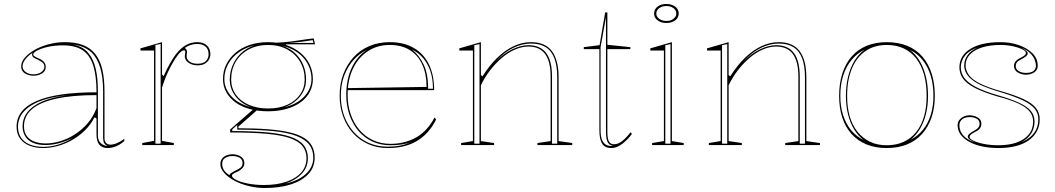

<svg xmlns="http://www.w3.org/2000/svg" viewBox="-20 -726 5280 961"><path d="M305 -515Q358 -515 395.5 -500.5Q433 -486 457 -455.5Q481 -425 492 -378.5Q503 -332 503 -269V-36Q503 -18 511.5 -10Q520 -2 532 -2Q548 -2 566.5 -10Q585 -18 602 -31V-20Q590 -9 576 -1Q562 7 547.5 11Q533 15 519 15Q491 15 477 -2Q463 -19 463 -54Q463 -84 463 -97.5Q463 -111 463 -118Q463 -125 463 -133L453 -139Q434 -102 405 -73.5Q376 -45 340.5 -25Q305 -5 268 5Q231 15 196 15Q160 15 130 4Q100 -7 81.5 -31Q63 -55 63 -92Q63 -177 163 -220.5Q263 -264 463 -264Q463 -347 446.5 -398.5Q430 -450 393.5 -474.5Q357 -499 295 -499Q252 -499 218 -491Q184 -483 165 -472.5Q146 -462 146 -453Q146 -449 153 -444Q160 -439 179 -431Q209 -417 209 -391Q209 -370 190.5 -358.5Q172 -347 147 -347Q124 -347 105 -358.5Q86 -370 86 -394Q86 -416 104 -437Q122 -458 153 -476Q184 -494 223.5 -504.5Q263 -515 305 -515ZM463 -250Q342 -250 261 -232Q180 -214 140 -179.5Q100 -145 100 -94Q100 -63 115 -44Q130 -25 154.5 -16.5Q179 -8 209 -8Q243 -8 280.5 -19Q318 -30 353.5 -52.5Q389 -75 418 -108Q447 -141 463 -185ZM196 9Q236 9 275 -3.5Q314 -16 347 -38Q313 -19 276.5 -9.5Q240 0 208 0Q171 0 145.5 -11Q120 -22 106.5 -43.5Q93 -65 93 -94Q93 -158 155 -198.5Q217 -239 329 -250Q204 -240 137 -198.5Q70 -157 70 -92Q70 -60 85 -37.5Q100 -15 128.5 -3Q157 9 196 9ZM345 -504Q370 -498 390 -487.5Q410 -477 425 -457Q448 -429 459 -382Q470 -335 470 -269V-48Q470 -35 474 -25Q478 -15 485.5 -8.5Q493 -2 502 1Q506 3 510 4Q514 5 519 6Q506 -1 501 -10.5Q496 -20 496 -37V-269Q496 -338 482 -385.5Q468 -433 440 -462Q427 -474 412 -482.5Q397 -491 380 -496Q363 -501 345 -504ZM147 -354Q171 -354 186.5 -365Q202 -376 202 -391Q202 -407 190.5 -415Q179 -423 166 -429Q158 -432 150 -437Q142 -442 141 -450Q139 -456 143 -462Q128 -452 116.5 -440.5Q105 -429 99 -417.5Q93 -406 93 -394Q93 -377 108.5 -365.5Q124 -354 147 -354Z M692 0V-10L751 -21V-473H683V-484L791 -515V-353L799 -345Q815 -381 830.5 -408Q846 -435 860 -454Q886 -487 912 -501Q938 -515 967 -515Q987 -515 1001.5 -508Q1016 -501 1024.5 -487.5Q1033 -474 1033 -454Q1033 -440 1025.5 -427Q1018 -414 1004 -406.5Q990 -399 969 -399Q951 -399 936.5 -405Q922 -411 913.5 -421.5Q905 -432 905 -445Q905 -450 906 -453.5Q907 -457 907 -460.5Q907 -464 907 -467Q907 -474 901 -474Q889 -474 873.5 -455Q858 -436 841 -405Q827 -381 814 -350.5Q801 -320 791 -288V-21L850 -10V0ZM784 -506 758 -501V-7H784ZM967 -506Q950 -506 934.5 -501Q919 -496 905 -486Q910 -482 913 -477.5Q916 -473 916 -467Q916 -464 915.5 -460.5Q915 -457 914.5 -453.5Q914 -450 914 -445Q914 -429 928.5 -418Q943 -407 969 -407Q998 -407 1011 -421Q1024 -435 1024 -454Q1024 -480 1008.5 -493Q993 -506 967 -506Z M1305 215Q1264 215 1224 205Q1184 195 1152.5 178Q1121 161 1102 139.5Q1083 118 1083 96Q1083 79 1091.5 68Q1100 57 1114 51.5Q1128 46 1143 46Q1167 46 1185 57.5Q1203 69 1203 90Q1203 103 1196.5 111.5Q1190 120 1181 126Q1172 132 1162.5 136Q1153 140 1147 144Q1141 148 1141 153Q1141 164 1163 175Q1185 186 1222 193Q1259 200 1301 200Q1366 200 1414 183.5Q1462 167 1488 137Q1514 107 1514 66Q1514 30 1494 5Q1474 -20 1430 -35Q1386 -50 1312.5 -56.5Q1239 -63 1132 -63V-78L1255 -185L1267 -175L1173 -92L1174 -84Q1258 -84 1321.5 -79Q1385 -74 1429.5 -63.5Q1474 -53 1501.5 -36Q1529 -19 1542 6Q1555 31 1555 63Q1555 111 1524 144.5Q1493 178 1437.5 196.5Q1382 215 1305 215ZM1321 -169Q1272 -169 1231 -180Q1190 -191 1160 -212.5Q1130 -234 1113 -264Q1096 -294 1096 -330Q1096 -371 1113 -404.5Q1130 -438 1160 -463Q1190 -488 1231 -501.5Q1272 -515 1322 -515Q1370 -515 1410.5 -501.5Q1451 -488 1481.5 -463.5Q1512 -439 1529 -405Q1546 -371 1546 -330Q1546 -296 1530.5 -266Q1515 -236 1485.5 -214.5Q1456 -193 1414.5 -181Q1373 -169 1321 -169ZM1322 -183Q1377 -183 1418 -201.5Q1459 -220 1482 -253Q1505 -286 1505 -328Q1505 -378 1482 -417Q1459 -456 1418 -478.5Q1377 -501 1322 -501Q1267 -501 1225 -478.5Q1183 -456 1160 -417Q1137 -378 1137 -328Q1137 -286 1160 -253Q1183 -220 1225 -201.5Q1267 -183 1322 -183ZM1411 -491 1359 -512Q1379 -513 1398.5 -514.5Q1418 -516 1438 -518.5Q1458 -521 1477 -524Q1496 -527 1514 -529.5Q1532 -532 1550 -534L1557 -504H1411ZM1129 151Q1129 146 1136.5 140.5Q1144 135 1164 125Q1175 120 1184.5 112.5Q1194 105 1194 90Q1194 72 1179.5 63.5Q1165 55 1143 55Q1122 55 1107 64.5Q1092 74 1092 94Q1092 102 1094 109.5Q1096 117 1100.5 124.5Q1105 132 1112 138.5Q1119 145 1129 151ZM1409 193Q1441 186 1466.5 174Q1492 162 1510.5 145Q1529 128 1538.5 107.5Q1548 87 1548 63Q1548 24 1527.5 -2.5Q1507 -29 1462.5 -46Q1418 -63 1345.5 -70Q1273 -77 1168 -77L1167 -100L1143 -79L1142 -70Q1244 -70 1316 -63.5Q1388 -57 1433.5 -41.5Q1479 -26 1500 0.5Q1521 27 1521 66Q1521 111 1490.5 143.5Q1460 176 1409 193ZM1237 -189Q1187 -207 1158.5 -244.5Q1130 -282 1130 -328Q1130 -365 1144 -398.5Q1158 -432 1185 -458.5Q1212 -485 1254 -499Q1217 -490 1189 -473Q1161 -456 1142 -434Q1123 -412 1113 -385.5Q1103 -359 1103 -330Q1103 -305 1112.5 -283Q1122 -261 1140 -242Q1158 -223 1182.5 -210Q1207 -197 1237 -189ZM1404 -189Q1436 -197 1460.5 -210.5Q1485 -224 1502.5 -242.5Q1520 -261 1529.5 -283.5Q1539 -306 1539 -330Q1539 -359 1529.5 -385Q1520 -411 1502 -433Q1484 -455 1456.5 -471.5Q1429 -488 1393 -497Q1434 -483 1460 -457Q1486 -431 1499 -398Q1512 -365 1512 -328Q1512 -282 1483.5 -245Q1455 -208 1404 -189ZM1423 -511H1549L1545 -525Q1521 -521 1489 -517Q1457 -513 1423 -511Z M1931 -515Q2002 -515 2052 -485.5Q2102 -456 2127.5 -402.5Q2153 -349 2153 -275H1720V-285L2115 -291Q2115 -356 2093.5 -403Q2072 -450 2031 -475.5Q1990 -501 1930 -501Q1869 -501 1821.5 -470Q1774 -439 1747 -383Q1720 -327 1720 -251Q1720 -198 1735.5 -153.5Q1751 -109 1779 -76Q1807 -43 1846.5 -24.5Q1886 -6 1934 -6Q1971 -6 2004 -14.5Q2037 -23 2064.5 -39Q2092 -55 2115 -80Q2138 -105 2155 -138L2163 -128Q2144 -90 2119 -63Q2094 -36 2063.5 -18.5Q2033 -1 1997.5 7Q1962 15 1921 15Q1867 15 1822.5 -5Q1778 -25 1746.5 -60Q1715 -95 1697.5 -143Q1680 -191 1680 -247Q1680 -307 1698.5 -355.5Q1717 -404 1750 -440Q1783 -476 1829 -495.5Q1875 -515 1931 -515ZM1686 -247Q1686 -173 1716.5 -115Q1747 -57 1799.5 -24.5Q1852 8 1921 8Q1957 8 1986 2Q2015 -4 2037 -15Q2019 -7 1992.5 -3Q1966 1 1934 1Q1884 1 1843.5 -18Q1803 -37 1774 -71Q1745 -105 1729 -151Q1713 -197 1713 -251Q1713 -329 1741 -388Q1769 -447 1819 -478Q1778 -458 1748.5 -424.5Q1719 -391 1702.5 -346.5Q1686 -302 1686 -247ZM2123 -282H2147Q2147 -332 2134 -370Q2121 -408 2098 -435Q2075 -462 2042 -478Q2078 -450 2100.5 -403Q2123 -356 2123 -282Z M2844 -10V0H2670V-10L2736 -20V-342Q2736 -418 2708.5 -455.5Q2681 -493 2625 -493Q2592 -493 2557.5 -478Q2523 -463 2491.5 -436Q2460 -409 2433 -374Q2406 -339 2387 -299V-20L2453 -10V0H2288V-10L2347 -20V-473H2279V-484L2387 -515V-350L2395 -344Q2429 -398 2468 -436Q2507 -474 2550 -494.5Q2593 -515 2638 -515Q2674 -515 2700 -503.5Q2726 -492 2742.5 -470Q2759 -448 2767.5 -415Q2776 -382 2776 -338V-20ZM2354 -7H2380V-505L2354 -500ZM2743 -7H2769V-338Q2769 -396 2755 -433.5Q2741 -471 2712 -489.5Q2683 -508 2638 -508Q2594 -508 2549 -486.5Q2504 -465 2461 -418Q2503 -460 2545.5 -480Q2588 -500 2628 -500Q2687 -498 2715 -459Q2743 -420 2743 -342Z M3040 15Q3008 15 2994 -6.5Q2980 -28 2980 -75V-480H2902V-490L2981 -500L3009 -664H3020V-502L3135 -490V-480H3020V-66Q3020 -32 3028 -18Q3036 -4 3053 -4Q3075 -4 3095.5 -21Q3116 -38 3136 -64L3143 -56Q3135 -44 3123.5 -32Q3112 -20 3098.5 -9Q3085 2 3070 8.5Q3055 15 3040 15ZM3050 4Q3030 2 3021.5 -14.5Q3013 -31 3013 -66V-640L2986 -490V-75Q2986 -59 2988 -46Q2990 -33 2994.5 -23.5Q2999 -14 3006 -7Q3013 0 3022 2Q3028 4 3035.5 4.5Q3043 5 3050 4Z M3315 -611Q3297 -611 3283.5 -617Q3270 -623 3262 -633.5Q3254 -644 3254 -658Q3254 -673 3262 -683.5Q3270 -694 3283.5 -700Q3297 -706 3315 -706Q3333 -706 3347 -700Q3361 -694 3369 -683.5Q3377 -673 3377 -658Q3377 -644 3369 -633.5Q3361 -623 3347 -617Q3333 -611 3315 -611ZM3244 0V-10L3303 -20V-473H3235V-484L3343 -515V-20L3402 -10V0ZM3310 -7H3336V-505L3310 -500ZM3315 -621Q3330 -621 3341 -626Q3352 -631 3358.5 -639.5Q3365 -648 3365 -658Q3365 -669 3358.5 -677.5Q3352 -686 3341 -691Q3330 -696 3315 -696Q3301 -696 3289.5 -691Q3278 -686 3271.5 -677.5Q3265 -669 3265 -658Q3265 -648 3271.5 -639.5Q3278 -631 3289.5 -626Q3301 -621 3315 -621Z M4084 -10V0H3910V-10L3976 -20V-342Q3976 -418 3948.5 -455.5Q3921 -493 3865 -493Q3832 -493 3797.5 -478Q3763 -463 3731.5 -436Q3700 -409 3673 -374Q3646 -339 3627 -299V-20L3693 -10V0H3528V-10L3587 -20V-473H3519V-484L3627 -515V-350L3635 -344Q3669 -398 3708 -436Q3747 -474 3790 -494.5Q3833 -515 3878 -515Q3914 -515 3940 -503.5Q3966 -492 3982.5 -470Q3999 -448 4007.5 -415Q4016 -382 4016 -338V-20ZM3594 -7H3620V-505L3594 -500ZM3983 -7H4009V-338Q4009 -396 3995 -433.5Q3981 -471 3952 -489.5Q3923 -508 3878 -508Q3834 -508 3789 -486.5Q3744 -465 3701 -418Q3743 -460 3785.5 -480Q3828 -500 3868 -500Q3927 -498 3955 -459Q3983 -420 3983 -342Z M4418 -515Q4475 -515 4520 -497Q4565 -479 4596 -443.5Q4627 -408 4643 -358Q4659 -308 4659 -246Q4659 -186 4642.5 -138Q4626 -90 4595 -55.5Q4564 -21 4519.5 -3Q4475 15 4418 15Q4362 15 4317.5 -3Q4273 -21 4242 -55.5Q4211 -90 4195.5 -138Q4180 -186 4180 -246Q4180 -308 4196 -358Q4212 -408 4243 -443.5Q4274 -479 4318.5 -497Q4363 -515 4418 -515ZM4419 -501Q4356 -501 4311.5 -470Q4267 -439 4243.5 -381.5Q4220 -324 4220 -246Q4220 -189 4233 -144Q4246 -99 4272 -66.5Q4298 -34 4334.5 -16.5Q4371 1 4418 1Q4466 1 4503 -16Q4540 -33 4566 -65.5Q4592 -98 4605 -143.5Q4618 -189 4618 -246Q4618 -305 4605 -352Q4592 -399 4566.5 -432.5Q4541 -466 4503.5 -483.5Q4466 -501 4419 -501ZM4186 -246Q4186 -193 4200 -149.5Q4214 -106 4240 -74.5Q4266 -43 4303 -25Q4275 -46 4255 -78.5Q4235 -111 4224.5 -153.5Q4214 -196 4214 -246Q4214 -300 4225.5 -345Q4237 -390 4258 -423.5Q4279 -457 4308 -478Q4271 -460 4243.5 -427.5Q4216 -395 4201 -349.5Q4186 -304 4186 -246ZM4652 -246Q4652 -303 4638 -348Q4624 -393 4597.5 -426Q4571 -459 4534 -476Q4562 -456 4582.5 -422Q4603 -388 4614 -343.5Q4625 -299 4625 -246Q4625 -197 4614.5 -155Q4604 -113 4584.5 -80.5Q4565 -48 4538 -27Q4574 -45 4599.5 -76.5Q4625 -108 4638.5 -151Q4652 -194 4652 -246Z M4978 15Q4934 15 4896.5 7Q4859 -1 4831.5 -16Q4804 -31 4788.5 -52Q4773 -73 4773 -99Q4773 -115 4782 -126Q4791 -137 4804.5 -143Q4818 -149 4833 -149Q4848 -149 4861.5 -144Q4875 -139 4883.5 -130Q4892 -121 4892 -107Q4892 -94 4885 -84Q4878 -74 4865 -68Q4847 -59 4840 -53Q4833 -47 4833 -40Q4833 -31 4852.5 -21.5Q4872 -12 4905 -5.5Q4938 1 4977 1Q5031 1 5069.5 -13Q5108 -27 5129.5 -53.5Q5151 -80 5151 -118Q5151 -146 5134 -167.5Q5117 -189 5078 -207.5Q5039 -226 4970 -244Q4900 -265 4858.5 -286.5Q4817 -308 4799.5 -333.5Q4782 -359 4782 -389Q4782 -447 4836.5 -481Q4891 -515 4987 -515Q5038 -515 5080 -500Q5122 -485 5148 -459Q5174 -433 5174 -397Q5174 -382 5165.5 -372Q5157 -362 5143.5 -357Q5130 -352 5115 -352Q5104 -352 5093.5 -355Q5083 -358 5074.5 -363Q5066 -368 5060.5 -376.5Q5055 -385 5055 -395Q5055 -421 5087 -436Q5103 -444 5109 -449.5Q5115 -455 5115 -461Q5115 -468 5104 -475Q5093 -482 5074.5 -488Q5056 -494 5034 -497.5Q5012 -501 4989 -501Q4934 -501 4895 -488.5Q4856 -476 4834.5 -453Q4813 -430 4813 -399Q4813 -373 4830 -350Q4847 -327 4885 -308Q4923 -289 4986 -271Q5060 -250 5103.5 -229.5Q5147 -209 5165.5 -185Q5184 -161 5184 -129Q5184 -94 5169 -67.5Q5154 -41 5127.5 -22.5Q5101 -4 5063 5.5Q5025 15 4978 15ZM4856 -14Q4839 -23 4831.5 -29Q4824 -35 4824 -41Q4824 -50 4833.5 -57.5Q4843 -65 4856 -72Q4871 -80 4877 -88Q4883 -96 4883 -107Q4883 -124 4868 -132Q4853 -140 4833 -140Q4819 -140 4807.5 -135.5Q4796 -131 4789 -121.5Q4782 -112 4782 -99Q4782 -70 4801 -48.5Q4820 -27 4856 -14ZM5092 -14Q5119 -25 5138 -41.5Q5157 -58 5167 -79.5Q5177 -101 5177 -129Q5177 -159 5159 -181.5Q5141 -204 5099 -224Q5057 -244 4984 -266Q4936 -280 4902 -294.5Q4868 -309 4847 -325.5Q4826 -342 4816 -360Q4806 -378 4806 -399Q4806 -426 4823 -450Q4840 -474 4876 -489Q4832 -475 4810.5 -448Q4789 -421 4789 -389Q4789 -361 4806 -337Q4823 -313 4863 -291.5Q4903 -270 4972 -250Q5039 -231 5080 -212Q5121 -193 5139.5 -171Q5158 -149 5158 -118Q5158 -83 5140.5 -56.5Q5123 -30 5092 -14ZM5115 -361Q5129 -361 5140.5 -364.5Q5152 -368 5158.5 -376.5Q5165 -385 5165 -397Q5165 -411 5158.5 -427.5Q5152 -444 5136 -460Q5120 -476 5093 -486Q5110 -477 5117 -471Q5124 -465 5124 -459Q5124 -451 5114.5 -443.5Q5105 -436 5091 -429Q5076 -422 5070 -414Q5064 -406 5064 -395Q5064 -384 5071 -376.5Q5078 -369 5089.5 -365Q5101 -361 5115 -361Z"/></svg>

Font: Kalnia Glaze Thin ExtraLight
Style: Regular
Weight: 250
Version: Version 1.110